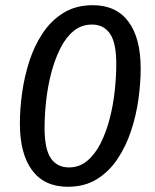

<svg xmlns="http://www.w3.org/2000/svg" viewBox="-20 -699 592 731"><path d="M333.2 -679.2Q269.1 -679.2 222 -650.2Q174.9 -621.2 142.9 -573.2Q110.8 -525.2 91.8 -466.2Q72.8 -407.2 64.2 -345.7Q55.7 -284.2 55.7 -229.2Q55.7 -113.1 102.4 -50.5Q149 12.1 238.2 12.1Q302.3 12.1 348.9 -16.9Q395.5 -45.9 427.5 -93.9Q459.6 -142 479.1 -201Q498.6 -260 507.1 -321.5Q515.6 -383 515.6 -437.9Q515.6 -554.1 469 -616.6Q422.4 -679.2 333.2 -679.2ZM330.1 -605.5Q374.9 -605.5 398.8 -570.7Q422.7 -535.9 422.7 -455.2Q422.7 -406.3 416.7 -351.9Q410.7 -297.4 397.3 -246Q383.8 -194.5 362.9 -153.1Q341.9 -111.6 312 -86.6Q282.1 -61.6 242.3 -61.6Q197.5 -61.6 173.6 -96.4Q149.7 -131.3 149.7 -212Q149.7 -260.9 155.7 -315.3Q161.7 -369.7 175.1 -421.1Q188.6 -472.6 209.5 -514.5Q230.4 -556.5 260.3 -581Q290.2 -605.5 330.1 -605.5Z"/></svg>

Font: Fira Sans Variable
Style: Italic
Weight: 397
Italic angle: -8°
Designer: Carrois Corporate & Edenspiekermann AG
Foundry: Carrois Corporate GbR & Edenspiekermann AG
Version: Version 4.202